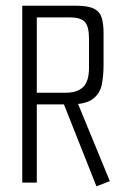

<svg xmlns="http://www.w3.org/2000/svg" viewBox="-20 -640 430 673"><path d="M58 -620H246Q289 -620 309.5 -609.5Q330 -599 336.5 -577.5Q343 -556 343 -524V-412Q343 -376 337 -344.5Q331 -313 306 -293.5Q281 -274 224 -274H109V0H58ZM318 13 203 -277 239 -281 253 -277 256 -270 365 -5ZM211 -315Q251 -315 271.5 -335Q292 -355 292 -403V-504Q292 -547 277.5 -563Q263 -579 224 -579H109V-315Z"/></svg>

Font: Smooch Sans Thin
Style: Regular
Weight: 400
Version: Version 1.010